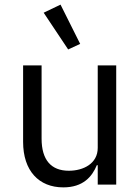

<svg xmlns="http://www.w3.org/2000/svg" viewBox="-20 -799 608 831"><path d="M275 -585 327 -609 242 -779 169 -744ZM403 0H483V-516H403V-159C403 -91 341 -60 278 -60C201 -60 160 -107 160 -199V-516H80V-185C80 -60 148 12 254 12C340 12 379 -35 399 -84H403Z"/></svg>

Font: IBM Plex Devanagari
Style: Regular
Weight: 400
Designer: Mike Abbink, Paul van der Laan, Pieter van Rosmalen, Erin McLaughlin
Foundry: Bold Monday
Version: Version 1.0